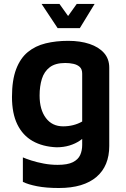

<svg xmlns="http://www.w3.org/2000/svg" viewBox="-20 -723 629 962"><path d="M263.2 15Q193.4 12 143.5 -16.4Q93.6 -44.8 66.8 -99.8Q40 -154.8 40 -237.2Q40 -321.4 60.9 -376.4Q81.8 -431.4 119.5 -462.3Q157.2 -493.2 208.8 -505.8Q260.4 -518.4 321.8 -518.4Q382.2 -518.4 428.5 -502.9Q474.8 -487.4 501.1 -457.7Q527.4 -428 527.4 -383.6V8.4Q527.4 58.2 511.5 97Q495.6 135.8 463.7 163.2Q431.8 190.6 384.8 204.8Q337.8 219 275 219Q211.2 219 165.8 210.1Q120.4 201.2 94.6 188.2V65.6Q110 72.4 137.7 81.3Q165.4 90.2 199.5 96.6Q233.6 103 268.8 103Q318.8 103 345.3 89.5Q371.8 76 381.8 53.6Q391.8 31.2 391.8 3.2V-77L421 -55.6Q404 -34.8 380.9 -18.9Q357.8 -3 328.1 6Q298.4 15 263.2 15ZM296.2 -90Q322.4 -90 346.7 -96.1Q371 -102.2 391.8 -114.2V-353.8Q391.8 -376.4 379.6 -387.6Q367.4 -398.8 348 -403.1Q328.6 -407.4 307 -407.4Q257.4 -407.4 229.4 -386.1Q201.4 -364.8 189.9 -328Q178.4 -291.2 178.4 -244.4Q178.4 -173.8 209.8 -131.9Q241.2 -90 296.2 -90ZM268.8 -582 188.4 -703.2H278L321.2 -642.8L364.4 -703.2H454L380 -582Z"/></svg>

Font: Maven Pro VF Beta
Style: Regular
Weight: 400
Designer: Joe Prince
Foundry: Joe Prince
Version: Version 2.002